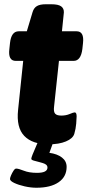

<svg xmlns="http://www.w3.org/2000/svg" viewBox="-20 -670 411 902"><path d="M209 8Q132 8 94 -31.5Q56 -71 65 -154L89 -384H54Q17 -384 24 -440L27 -468Q33 -523 68 -523H106L133 -613Q139 -633 153.5 -641.5Q168 -650 195 -650H221Q254 -650 267.5 -640Q281 -630 280 -611L271 -523H340Q376 -523 370 -468L367 -440Q360 -384 326 -384H257L234 -169Q231 -145 239 -136Q247 -127 268 -127Q290 -127 307.5 -134.5Q325 -142 331 -142Q340 -142 340 -123Q340 -113 338 -89Q336 -65 329 -41Q322 -19 289.5 -5.5Q257 8 209 8ZM151 212Q125 212 96 205.5Q67 199 47 189.5Q27 180 27 171Q27 165 32 153.5Q37 142 43.5 132Q50 122 56 122Q67 122 92 132Q117 142 154 142Q203 142 203 117Q203 106 191.5 100.5Q180 95 165 91.5Q150 88 138.5 84.5Q127 81 127 76Q127 71 133 56Q139 41 161 -10H233L212 48Q249 53 271 70Q293 87 293 114Q293 160 255.5 186Q218 212 151 212Z"/></svg>

Font: Asap Semi Expanded Semi Expanded ExtraBold
Style: Italic
Weight: 800
Width: 6
Italic angle: -6°
Designer: Pablo Cosgaya
Foundry: Omnibus-Type
Version: Version 3.001; ttfautohint (v1.8.4.7-5d5b)